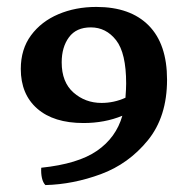

<svg xmlns="http://www.w3.org/2000/svg" viewBox="-20 -527 541 554"><path d="M462 -297Q462 -190 406.5 -122Q351 -54 271 -24.5Q191 5 111 7Q104 0 101 -13.5Q98 -27 99 -43Q205 -54 260 -92Q315 -130 333 -193Q282 -172 221 -172Q135 -172 87.5 -213.5Q40 -255 40 -328Q40 -385 69.5 -425Q99 -465 148.5 -486Q198 -507 258 -507Q356 -507 409 -453.5Q462 -400 462 -297ZM342 -245Q344 -271 344 -286Q344 -374 315 -411Q286 -448 242 -448Q200 -448 179 -419.5Q158 -391 158 -347Q158 -290 192 -260Q226 -230 273 -230Q309 -230 342 -245Z"/></svg>

Font: Vollkorn SC SemiBold
Style: Regular
Weight: 600
Designer: Friedrich Althausen
Foundry: Friedrich Althausen
Version: Version 4.015